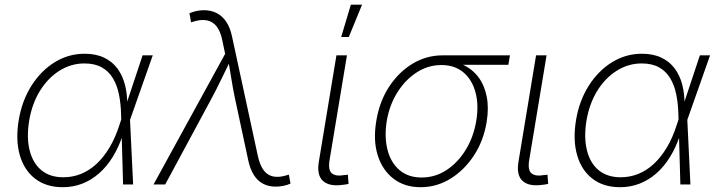

<svg xmlns="http://www.w3.org/2000/svg" viewBox="-20 -780 3030 812"><path d="M245.6 11.7Q175.3 11.7 128.7 -24.2Q82 -60.1 63.7 -124Q45.4 -188 59.1 -271.5Q72.8 -354 113 -417.5Q153.3 -481 211.4 -516.8Q269.5 -552.7 337.9 -552.7Q385.7 -552.7 420.4 -536.1Q455.1 -519.5 476.8 -490Q498.5 -460.4 508.5 -421.4Q518.6 -382.3 518.1 -336.9H532.2L529.8 -274.4L543 0H500.5L492.2 -293.5Q491.2 -340.3 483.2 -380.1Q475.1 -419.9 457.3 -449.5Q439.5 -479 409.9 -495.4Q380.4 -511.7 336.9 -511.7Q280.8 -511.7 231.9 -481.2Q183.1 -450.7 149.4 -396.5Q115.7 -342.3 103.5 -270.5Q91.8 -198.7 105.2 -144.5Q118.7 -90.3 154.8 -60.3Q190.9 -30.3 248 -30.3Q287.1 -30.3 322.3 -44.4Q357.4 -58.6 387.7 -86.4Q418 -114.3 442.6 -155.3Q467.3 -196.3 484.4 -249.5L583 -545.9H626L529.3 -271.5L512.2 -210H499.5Q481.9 -156.7 456.3 -115.5Q430.7 -74.2 397.9 -45.9Q365.2 -17.6 326.9 -2.9Q288.6 11.7 245.6 11.7Z M629.4 0 932.1 -552.2 920.4 -608.4Q912.6 -647.5 896 -668.5Q879.4 -689.5 854 -694.1Q828.6 -698.7 794.4 -687.5L788.1 -685.5L781.2 -724.1Q795.4 -730 810.5 -733.4Q825.7 -736.8 842.3 -736.8Q873 -736.8 897 -724.4Q920.9 -711.9 937.3 -687.3Q953.6 -662.6 961.4 -625L1070.8 -119.1Q1079.6 -80.1 1095.7 -59.1Q1111.8 -38.1 1136.7 -33.4Q1161.6 -28.8 1195.3 -39.6L1201.7 -41.5L1208.5 -3.4Q1195.3 2.4 1179 5.9Q1162.6 9.3 1146 9.3Q1115.2 9.3 1092 -3.2Q1068.8 -15.6 1053.2 -40.5Q1037.6 -65.4 1029.8 -102.5L974.1 -362.3Q964.8 -405.8 958.3 -448.2Q951.7 -490.7 943.8 -532.2H958.5Q938 -490.7 917.5 -448Q897 -405.3 874 -362.3L678.7 0Z M1426.8 2Q1372.6 9.3 1345.7 -15.1Q1318.8 -39.6 1328.6 -97.2L1402.8 -545.9H1447.3L1374 -104.5Q1366.7 -60.5 1383.5 -46.9Q1400.4 -33.2 1436 -39.6Q1443.4 -40 1445.1 -40.3Q1446.8 -40.5 1451.2 -41.5L1454.1 -2.4Q1449.2 -1 1441.9 0.2Q1434.6 1.5 1426.8 2ZM1422.9 -623.5 1463.9 -760.3H1511.2L1455.1 -623.5Z M1758.8 11.7Q1690.9 11.7 1644 -24.4Q1597.2 -60.5 1577.4 -123.5Q1557.6 -186.5 1571.3 -268.1Q1584.5 -350.1 1625.2 -412.6Q1666 -475.1 1724.6 -510.5Q1783.2 -545.9 1851.1 -545.9H2136.7L2129.9 -505.9H1902.3L1846.7 -504.9Q1790 -504.9 1741.7 -473.4Q1693.4 -441.9 1660.2 -388.7Q1627 -335.4 1615.7 -268.6Q1605 -201.2 1618.7 -147Q1632.3 -92.8 1669.2 -61Q1706.1 -29.3 1763.2 -29.3Q1820.3 -29.3 1868.4 -60.8Q1916.5 -92.3 1949.7 -146.5Q1982.9 -200.7 1994.1 -268.6Q2005.4 -335.9 1991 -389.4Q1976.6 -442.9 1939.9 -473.9Q1903.3 -504.9 1846.7 -504.9L1847.7 -524.4Q1897.9 -524.4 1937.7 -506.1Q1977.5 -487.8 2003.2 -453.9Q2028.8 -419.9 2038.3 -371.8Q2047.9 -323.7 2038.1 -263.7Q2024.9 -184.1 1984.1 -122.1Q1943.4 -60.1 1885 -24.2Q1826.7 11.7 1758.8 11.7Z M2271 2Q2216.8 9.3 2189.9 -15.1Q2163.1 -39.6 2172.9 -97.2L2247.1 -545.9H2291.5L2218.3 -104.5Q2210.9 -60.5 2227.8 -46.9Q2244.6 -33.2 2280.3 -39.6Q2287.6 -40 2289.3 -40.3Q2291 -40.5 2295.4 -41.5L2298.3 -2.4Q2293.5 -1 2286.1 0.2Q2278.8 1.5 2271 2Z M2602.5 11.7Q2532.2 11.7 2485.6 -24.2Q2439 -60.1 2420.7 -124Q2402.3 -188 2416 -271.5Q2429.7 -354 2470 -417.5Q2510.3 -481 2568.4 -516.8Q2626.5 -552.7 2694.8 -552.7Q2742.7 -552.7 2777.3 -536.1Q2812 -519.5 2833.7 -490Q2855.5 -460.4 2865.5 -421.4Q2875.5 -382.3 2875 -336.9H2889.2L2886.7 -274.4L2899.9 0H2857.4L2849.1 -293.5Q2848.1 -340.3 2840.1 -380.1Q2832 -419.9 2814.2 -449.5Q2796.4 -479 2766.8 -495.4Q2737.3 -511.7 2693.8 -511.7Q2637.7 -511.7 2588.9 -481.2Q2540 -450.7 2506.3 -396.5Q2472.7 -342.3 2460.4 -270.5Q2448.7 -198.7 2462.2 -144.5Q2475.6 -90.3 2511.7 -60.3Q2547.9 -30.3 2605 -30.3Q2644 -30.3 2679.2 -44.4Q2714.4 -58.6 2744.6 -86.4Q2774.9 -114.3 2799.6 -155.3Q2824.2 -196.3 2841.3 -249.5L2939.9 -545.9H2982.9L2886.2 -271.5L2869.1 -210H2856.4Q2838.9 -156.7 2813.2 -115.5Q2787.6 -74.2 2754.9 -45.9Q2722.2 -17.6 2683.8 -2.9Q2645.5 11.7 2602.5 11.7Z"/></svg>

Font: Inter ExtraLight
Style: Italic
Weight: 250
Italic angle: -9.3988°
Designer: Rasmus Andersson
Foundry: rsms
Version: Version 4.001;git-66647c0bb